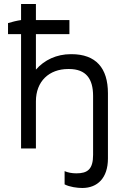

<svg xmlns="http://www.w3.org/2000/svg" viewBox="-20 -740 633 957"><path d="M85 0H159V-235C159 -335 225 -396 320 -396H324C409 -396 444 -347 444 -262V32C444 104 416 124 361 124C338 124 318 120 302 113V179C327 192 365 197 390 197C466 197 518 147 518 50V-275C518 -401 458 -470 336 -470H333C262 -470 201 -441 159 -393V-570H326V-640H159V-720H85V-640C64 -637 40 -631 20 -625V-570H85Z"/></svg>

Font: Fixel Text Regular
Style: Regular
Weight: 400
Width: 4
Designer: AlfaBravo + MacPaw
Foundry: Kyrylo Tkachov, Marchela Mozhyna, Serhii Makarenko, Maria Weinstein, Zakhar Kryvoshyya
Version: Version 1.211